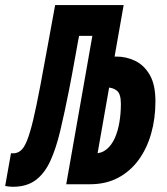

<svg xmlns="http://www.w3.org/2000/svg" viewBox="-41 -713 647 743"><path d="M8.8 9.8Q2.4 9.8 -5.4 9Q-13.2 8.3 -21 6.8L1.5 -120.1Q4.4 -119.6 9.8 -119.6Q25.9 -119.6 38.8 -129.9Q51.8 -140.1 63.2 -168.2Q74.7 -196.3 87.2 -248Q99.6 -299.8 115.2 -382.3Q129.4 -456.5 144 -538.1Q158.7 -619.6 172.4 -693.4H391.1L366.7 -574.2H213.9L273.4 -617.7Q261.7 -558.6 249.8 -491.2Q237.8 -423.8 226.1 -364.3Q209 -277.8 192.6 -208.7Q176.3 -139.6 154.1 -90.8Q131.8 -42 97.2 -16.1Q62.5 9.8 8.8 9.8ZM243.2 0 249 -119.1H323.7Q352.1 -119.1 371.6 -135.3Q391.1 -151.4 403.3 -178.7Q415.5 -206.1 421.1 -240.2Q426.8 -274.4 426.8 -311Q426.8 -350.1 411.1 -362.3Q395.5 -374.5 373 -374.5Q363.8 -374.5 348.9 -373.8Q334 -373 323.7 -372.1L341.8 -485.8Q353 -489.3 373.8 -491.7Q394.5 -494.1 409.2 -494.1Q447.8 -494.1 482.2 -477.5Q516.6 -460.9 538.6 -423.1Q560.5 -385.3 560.5 -320.8Q560.5 -254.4 543.9 -196Q527.3 -137.7 495.1 -93.8Q462.9 -49.8 415.8 -24.9Q368.7 0 307.6 0ZM215.3 0 337.4 -693.4H437.5L322.8 -41.5L291 0Z"/></svg>

Font: Cascadia Mono NF
Style: Italic
Weight: 400
Italic angle: -10°
Monospace: yes
Designer: Aaron Bell
Foundry: Saja Typeworks
Version: Version 2404.023